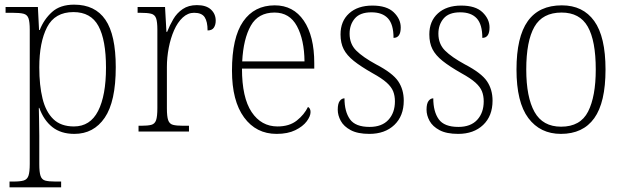

<svg xmlns="http://www.w3.org/2000/svg" viewBox="-20 -566 2682 826"><path d="M21 240V215H39Q67 215 82 210.5Q97 206 102.5 190Q108 174 108 139V-438Q108 -472 102.5 -487.5Q97 -503 81 -507Q65 -511 33 -511H4V-536H143L148 -437H151Q169 -483 204 -514.5Q239 -546 299 -546Q389 -546 433.5 -481Q478 -416 478 -277Q478 -129 430.5 -59.5Q383 10 300 10Q242 10 205 -19.5Q168 -49 149 -102H147Q147 -85 148 -55Q149 -25 149 18V140Q149 175 154.5 191Q160 207 175 211Q190 215 218 215H243V240ZM298 -22Q368 -22 402 -88.5Q436 -155 436 -275Q436 -394 403.5 -454Q371 -514 296 -514Q216 -514 182.5 -449Q149 -384 149 -276Q149 -199 163 -142Q177 -85 209.5 -53.5Q242 -22 298 -22Z M576 0V-25H588Q616 -25 631 -29Q646 -33 651.5 -49Q657 -65 657 -101V-438Q657 -472 651.5 -487.5Q646 -503 630 -507Q614 -511 582 -511H572V-536H690L696 -429H699Q710 -457 725.5 -483.5Q741 -510 766 -527Q791 -544 827 -544Q867 -544 887.5 -525Q908 -506 908 -477Q908 -459 900 -447Q892 -435 873 -435Q873 -473 860.5 -492Q848 -511 815 -511Q788 -511 766 -490.5Q744 -470 729 -436Q714 -402 706 -360.5Q698 -319 698 -278V-100Q698 -65 703.5 -49Q709 -33 724 -29Q739 -25 767 -25H793V0Z M1170 10Q1082 10 1030 -61Q978 -132 978 -262Q978 -404 1026 -473.5Q1074 -543 1162 -543Q1242 -543 1287 -477Q1332 -411 1332 -294V-271H1021Q1021 -146 1062.5 -84Q1104 -22 1174 -22Q1225 -22 1257 -47.5Q1289 -73 1305 -106Q1316 -100 1316 -84Q1316 -66 1299.5 -44Q1283 -22 1250.5 -6Q1218 10 1170 10ZM1290 -302Q1289 -395 1257.5 -453.5Q1226 -512 1161 -512Q1091 -512 1059 -455.5Q1027 -399 1022 -302Z M1569 10Q1519 10 1489 -6Q1459 -22 1446 -46Q1433 -70 1433 -94Q1433 -120 1441.5 -131.5Q1450 -143 1462 -143Q1462 -86 1485.5 -53Q1509 -20 1570 -20Q1623 -20 1651 -50.5Q1679 -81 1679 -130Q1679 -154 1671.5 -173Q1664 -192 1643.5 -210.5Q1623 -229 1583 -251Q1532 -280 1502 -304Q1472 -328 1458.5 -354.5Q1445 -381 1445 -418Q1445 -475 1482 -508.5Q1519 -542 1582 -542Q1644 -542 1674 -513Q1704 -484 1704 -448Q1704 -403 1673 -403Q1673 -461 1649 -487Q1625 -513 1578 -513Q1529 -513 1506.5 -486.5Q1484 -460 1484 -421Q1484 -377 1512.5 -348.5Q1541 -320 1598 -289Q1669 -252 1693 -216.5Q1717 -181 1717 -133Q1717 -67 1676.5 -28.5Q1636 10 1569 10Z M1951 10Q1901 10 1871 -6Q1841 -22 1828 -46Q1815 -70 1815 -94Q1815 -120 1823.5 -131.5Q1832 -143 1844 -143Q1844 -86 1867.5 -53Q1891 -20 1952 -20Q2005 -20 2033 -50.5Q2061 -81 2061 -130Q2061 -154 2053.5 -173Q2046 -192 2025.5 -210.5Q2005 -229 1965 -251Q1914 -280 1884 -304Q1854 -328 1840.5 -354.5Q1827 -381 1827 -418Q1827 -475 1864 -508.5Q1901 -542 1964 -542Q2026 -542 2056 -513Q2086 -484 2086 -448Q2086 -403 2055 -403Q2055 -461 2031 -487Q2007 -513 1960 -513Q1911 -513 1888.5 -486.5Q1866 -460 1866 -421Q1866 -377 1894.5 -348.5Q1923 -320 1980 -289Q2051 -252 2075 -216.5Q2099 -181 2099 -133Q2099 -67 2058.5 -28.5Q2018 10 1951 10Z M2393 10Q2304 10 2253 -58Q2202 -126 2202 -267Q2202 -407 2250.5 -475Q2299 -543 2397 -543Q2488 -543 2536.5 -475.5Q2585 -408 2585 -267Q2585 -125 2536.5 -57.5Q2488 10 2393 10ZM2394 -21Q2477 -21 2510 -86Q2543 -151 2543 -267Q2543 -391 2508.5 -451.5Q2474 -512 2396 -512Q2314 -512 2279 -450.5Q2244 -389 2244 -267Q2244 -148 2279.5 -84.5Q2315 -21 2394 -21Z"/></svg>

Font: Noto Serif Khmer SemiCondensed ExtraLight
Style: Regular
Weight: 200
Width: 4
Designer: Danh Hong and the Monotype Design Team
Foundry: Monotype Imaging Inc.
Version: Version 2.004; ttfautohint (v1.8.4.7-5d5b)